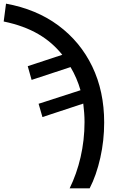

<svg xmlns="http://www.w3.org/2000/svg" viewBox="-108 -785 644 1045"><path d="M379.9 240.2C404.8 191.9 423.8 136.7 438 73.7C452.1 10.7 459 -53.2 459 -118.2C459 -231.4 437.5 -333 394 -423.3C350.6 -513.2 289.1 -587.4 209.5 -646.5C129.9 -705.6 34.7 -745.1 -75.2 -765.1L-87.9 -668C61 -637.2 158.7 -576.7 231 -486.8L43 -424.8L64 -350.1L275.9 -419.9C299.3 -380.4 317.4 -338.4 330.1 -293.9L102.1 -220.2L123 -147.9L345.2 -221.2C349.1 -187.5 352.1 -155.8 352.1 -121.1C352.1 12.2 321.8 136.2 271 240.2Z"/></svg>

Font: Noto Reveo Sans
Style: Regular
Weight: 500
Designer: Monotype Design Team
Foundry: Monotype Imaging Inc.
Version: Version 2.007